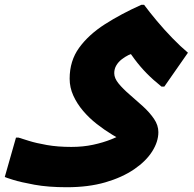

<svg xmlns="http://www.w3.org/2000/svg" viewBox="-60 -521 812 805"><path d="M220 264Q142 264 84.5 253.5Q27 243 -5 233Q-37 223 -40 221L7 56H18Q31 60 61 69.5Q91 79 136.5 87Q182 95 239 95Q288 95 330 86Q372 77 407 63Q442 49 467 35L473 78Q444 64 411 44Q378 24 346 -1Q314 -26 288.5 -56Q263 -86 247.5 -120Q232 -154 232 -191Q232 -266 272 -321Q312 -376 380 -419.5Q448 -463 533 -501H544Q567 -470 598 -433Q629 -396 663 -361Q697 -326 728 -300L629 -158H617Q582 -186 555 -213.5Q528 -241 504.5 -272.5Q481 -304 455 -343L527 -298Q520 -301 506.5 -299Q493 -297 478.5 -290Q464 -283 450 -272Q436 -261 427.5 -246.5Q419 -232 419 -214Q419 -193 437.5 -170.5Q456 -148 483.5 -124.5Q511 -101 539 -75.5Q567 -50 585.5 -23Q604 4 604 33Q604 73 578 114Q552 155 502 189Q452 223 381.5 243.5Q311 264 220 264Z"/></svg>

Font: Kufam ExtraBold
Style: Italic
Weight: 800
Italic angle: -11°
Designer: Artur Schmal
Foundry: Original Type
Version: Version 1.301; ttfautohint (v1.8.3)